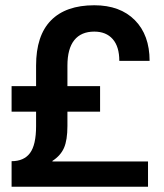

<svg xmlns="http://www.w3.org/2000/svg" viewBox="-20 -709 621 729"><path d="M542 -96V0H24V-97Q71 -97 94 -128Q117 -159 117 -230V-285H24V-382H117V-460Q117 -574 173.5 -631.5Q230 -689 338 -689Q436 -689 492 -632.5Q548 -576 548 -478H433Q433 -532 408 -560.5Q383 -589 338 -589Q288 -589 262 -556.5Q236 -524 236 -460V-382H360V-285H236V-231Q236 -177 223 -147.5Q210 -118 179 -98V-96Z"/></svg>

Font: CST
Style: Medium
Weight: 500
Version: Version 1.00